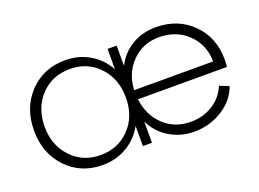

<svg xmlns="http://www.w3.org/2000/svg" viewBox="-85 -718 1262 934"><g transform="rotate(-20 545.5 -251.0)"><path d="M1041 -260Q1041 -246 1039 -222H578Q589 -136 645 -83.5Q701 -31 784 -31Q848 -31 898 -62.5Q948 -94 971 -149L1019 -130Q997 -65 931 -22.5Q865 20 784 20Q713 20 655.5 -15Q598 -50 570 -110V0H523V-104Q491 -46 435 -13Q379 20 309 20Q197 20 124 -56.5Q51 -133 51 -251Q51 -369 124 -445.5Q197 -522 309 -522Q379 -522 435 -489Q491 -456 523 -398V-503H570V-398Q599 -456 653.5 -489Q708 -522 778 -522Q893 -522 967 -448Q1041 -374 1041 -260ZM106 -251Q106 -155 165.5 -92Q225 -29 316 -29Q407 -29 466.5 -91Q526 -153 526 -251Q526 -348 466.5 -411Q407 -474 316 -474Q224 -474 165 -411Q106 -348 106 -251ZM576 -270H985Q984 -357 925 -414Q866 -471 777 -471Q692 -471 636 -413.5Q580 -356 576 -270Z"/></g></svg>

Font: Metropolitano Light
Style: Regular
Weight: 300
Designer: Fonts by Alex Slobzheninov & Chris M. Simpson / Changes by Cristiano Sobral
Foundry: Fonts by Alex Slobzheninov & Chris M. Simpson / Changes by Cristiano Sobral
Version: Version 1.00;August 30, 2020;FontCreator 13.0.0.2681 64-bit